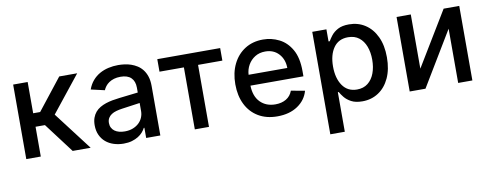

<svg xmlns="http://www.w3.org/2000/svg" viewBox="-63 -866 3534 1384"><g transform="rotate(-10 1704.0 -174.5)"><path d="M542.6 0H410.9L246.4 -218H177.6V0H71.4V-545.5H177.6V-316.8H228.7L408.7 -545.5H540.1L328.8 -280.2Z M783.4 12.1Q744.7 12.1 710.9 1.2Q677.2 -9.6 652.3 -30.7Q627.5 -51.8 613.3 -82.9Q599.1 -114 599.1 -154.1Q599.1 -185 607.4 -208.3Q615.8 -231.5 630.3 -248.8Q644.9 -266 665 -277.7Q685 -289.4 708.1 -297.1Q731.2 -304.7 756.7 -309.5Q782.3 -314.3 808.2 -317.1L946 -333.1V-369Q946 -415.5 920.1 -441.1Q894.2 -466.6 842.3 -466.6Q815.7 -466.6 794.7 -460.2Q773.8 -453.8 758.2 -443.2Q742.5 -432.5 732.1 -418.9Q721.6 -405.2 715.6 -390.6L615.8 -413.4Q629.3 -450.6 652.2 -477.1Q675.1 -503.6 704.7 -520.2Q734.4 -536.9 769.2 -544.7Q804 -552.6 840.9 -552.6Q862.6 -552.6 886.7 -549.5Q910.9 -546.5 934.3 -538.5Q957.7 -530.5 979.2 -516.9Q1000.7 -503.2 1017 -482.1Q1033.4 -460.9 1043 -431.5Q1052.6 -402 1052.6 -362.2V0H948.9V-74.6H944.6Q937.1 -59.3 923.7 -43.9Q910.2 -28.4 890.3 -16Q870.4 -3.6 843.8 4.3Q817.1 12.1 783.4 12.1ZM806.5 -73.2Q839.5 -73.2 865.6 -83.5Q891.7 -93.8 909.6 -110.8Q927.6 -127.8 937 -150.2Q946.4 -172.6 946.4 -196.7V-256.4L815 -237.9Q791.9 -234.7 771.5 -229Q751.1 -223.4 736 -213.4Q720.9 -203.5 712 -188.7Q703.1 -174 703.1 -152.7Q703.1 -133.2 710.8 -118.3Q718.4 -103.3 732.2 -93.2Q746.1 -83.1 765.1 -78.1Q784.1 -73.2 806.5 -73.2Z M1408.7 0H1305V-453.8H1126.4V-545.5H1586.6V-453.8H1408.7Z M1908.4 11Q1828.1 11 1769.9 -23.8Q1711.6 -58.6 1680.2 -121.6Q1648.8 -184.7 1648.8 -269.2Q1648.8 -353 1680.2 -416.9Q1711.6 -480.8 1768.3 -516.7Q1824.9 -552.6 1900.9 -552.6Q1962.7 -552.6 2017.9 -525Q2073.2 -497.5 2107.8 -437.3Q2142.4 -377.1 2142.4 -278.4V-240.8H1754.6Q1756.7 -161.9 1799 -119.3Q1841.3 -76.7 1909.4 -76.7Q1954.9 -76.7 1987.9 -96.2Q2021 -115.8 2035.2 -154.5L2135.7 -136.4Q2117.5 -70 2057.5 -29.5Q1997.5 11 1908.4 11ZM2038.4 -320.3Q2038 -382.8 2000.7 -423.8Q1963.4 -464.8 1901.6 -464.8Q1858.7 -464.8 1826.5 -444.8Q1794.4 -424.7 1775.7 -391.9Q1757.1 -359 1755 -320.3Z M2366.8 204.5H2260.7V-545.5H2364.3V-457H2373.2Q2382.8 -474.1 2400 -496.4Q2417.3 -518.8 2448.3 -535.7Q2479.4 -552.6 2529.8 -552.6Q2595.9 -552.6 2647.5 -519.2Q2699.2 -485.8 2729 -422.9Q2758.9 -360.1 2758.9 -271.7Q2758.9 -183.6 2729.4 -120.2Q2699.9 -56.8 2648.4 -23.1Q2596.9 10.7 2530.9 10.7Q2481.2 10.7 2449.9 -6Q2418.7 -22.7 2400.7 -45.1Q2382.8 -67.5 2373.2 -84.9H2366.8ZM2507.1 -79.9Q2554.7 -79.9 2586.8 -105.3Q2619 -130.7 2635.3 -174.4Q2651.6 -218 2651.6 -272.7Q2651.6 -327.1 2635.5 -369.9Q2619.3 -412.6 2587.4 -437.5Q2555.4 -462.4 2507.1 -462.4Q2437.5 -462.4 2401.1 -410.3Q2364.7 -358.3 2364.7 -272.7Q2364.7 -186.8 2401.6 -133.3Q2438.6 -79.9 2507.1 -79.9Z M3336.6 0H3232.6V-397L2993.3 0H2877.8V-545.5H2981.9V-148.8L3222.3 -545.5H3336.6Z"/></g></svg>

Font: Linik Sans Medium
Style: Regular
Weight: 500
Designer: Rasmus Andersson (font), Cristiano Sobral (main changes)
Foundry: rsms
Version: Version 3.018;June 1, 2022;FontCreator 14.0.0.2814 64-bit; t